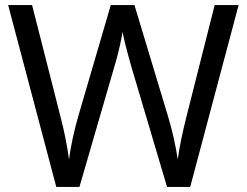

<svg xmlns="http://www.w3.org/2000/svg" viewBox="-20 -734 970 754"><path d="M917 -714 727 0H636L497 -468Q489 -497 481 -526Q473 -555 468 -577.5Q463 -600 461 -609Q460 -596 450.5 -553.5Q441 -511 427 -465L292 0H201L12 -714H106L217 -278Q229 -232 237.5 -189Q246 -146 251 -108Q256 -147 266 -193Q276 -239 289 -283L415 -714H508L639 -280Q653 -234 663 -188.5Q673 -143 678 -108Q683 -145 692 -188.5Q701 -232 713 -279L823 -714Z"/></svg>

Font: Noto Sans Tagbanwa
Style: Regular
Weight: 400
Designer: Monotype Design Team
Foundry: Monotype Imaging Inc.
Version: Version 2.001; ttfautohint (v1.8.4.7-5d5b)